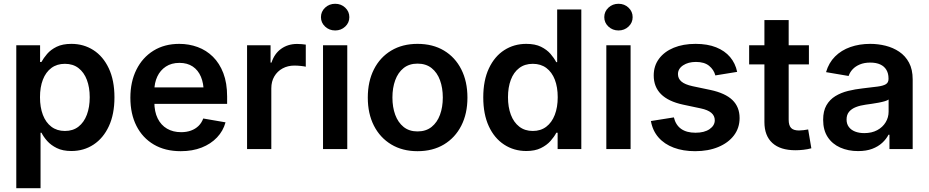

<svg xmlns="http://www.w3.org/2000/svg" viewBox="-20 -777 4844 1001"><path d="M64.9 204.1V-541H189V-453.6H195.8Q207 -474.1 225.8 -496.1Q244.6 -518.1 275.4 -533.2Q306.2 -548.3 352.5 -548.3Q416 -548.3 466.8 -515.9Q517.6 -483.4 547.1 -420.9Q576.7 -358.4 576.7 -269.5Q576.7 -181.6 547.6 -119.1Q518.6 -56.6 467.8 -23.2Q417 10.3 352.1 10.3Q307.1 10.3 276.4 -4.9Q245.6 -20 226.3 -41.7Q207 -63.5 196.3 -85H191.4V204.1ZM318.4 -94.2Q360.4 -94.2 389.2 -116.7Q418 -139.2 432.9 -179Q447.8 -218.8 447.8 -270Q447.8 -321.3 432.9 -360.6Q418 -399.9 389.2 -422.1Q360.4 -444.3 318.4 -444.3Q276.9 -444.3 247.8 -422.6Q218.8 -400.9 203.6 -361.8Q188.5 -322.8 188.5 -270Q188.5 -217.8 203.6 -178Q218.8 -138.2 248 -116.2Q277.3 -94.2 318.4 -94.2Z M922.4 11.2Q840.8 11.2 782 -23.4Q723.1 -58.1 691.4 -120.6Q659.7 -183.1 659.7 -267.6Q659.7 -350.6 691.2 -413.8Q722.7 -477.1 780 -512.7Q837.4 -548.3 914.6 -548.3Q965.3 -548.3 1010.5 -531.7Q1055.7 -515.1 1090.1 -481.2Q1124.5 -447.3 1144.3 -395.8Q1164.1 -344.2 1164.1 -273.9V-235.4H717.3V-321.3H1100.6L1042 -296.4Q1042 -342.3 1027.6 -376.7Q1013.2 -411.1 984.9 -430.2Q956.5 -449.2 915.5 -449.2Q874 -449.2 844.7 -429.9Q815.4 -410.6 800 -377.7Q784.7 -344.7 784.7 -304.2V-245.1Q784.7 -194.8 802 -159.7Q819.3 -124.5 850.8 -106.2Q882.3 -87.9 924.3 -87.9Q952.6 -87.9 975.6 -96.2Q998.5 -104.5 1014.9 -120.4Q1031.2 -136.2 1039.6 -159.2L1155.8 -139.2Q1143.6 -94.2 1111.3 -60.3Q1079.1 -26.4 1031.2 -7.6Q983.4 11.2 922.4 11.2Z M1268.1 0V-541H1390.6V-450.7H1395.5Q1410.6 -497.6 1446 -522.7Q1481.4 -547.9 1528.8 -547.9Q1540 -547.9 1552.7 -546.9Q1565.4 -545.9 1574.2 -544.4V-429.2Q1566.9 -431.2 1549.3 -433.1Q1531.7 -435.1 1514.6 -435.1Q1480.5 -435.1 1453.1 -420.2Q1425.8 -405.3 1410.2 -378.7Q1394.5 -352.1 1394.5 -316.4V0Z M1664.1 0V-541H1790.5V0ZM1727.5 -618.2Q1696.8 -618.2 1675 -638.4Q1653.3 -658.7 1653.3 -687.5Q1653.3 -716.8 1675 -737.1Q1696.8 -757.3 1727.5 -757.3Q1758.3 -757.3 1779.8 -737.1Q1801.3 -716.8 1801.3 -687.5Q1801.3 -658.7 1779.8 -638.4Q1758.3 -618.2 1727.5 -618.2Z M2156.7 11.2Q2078.1 11.2 2019.8 -23.9Q1961.4 -59.1 1929.4 -121.8Q1897.5 -184.6 1897.5 -268.1Q1897.5 -352.1 1929.4 -415.3Q1961.4 -478.5 2019.8 -513.4Q2078.1 -548.3 2156.7 -548.3Q2236.3 -548.3 2294.7 -513.4Q2353 -478.5 2385 -415.3Q2417 -352.1 2417 -268.1Q2417 -184.6 2385 -121.8Q2353 -59.1 2294.7 -23.9Q2236.3 11.2 2156.7 11.2ZM2156.7 -91.8Q2200.7 -91.8 2230 -115.2Q2259.3 -138.7 2273.9 -178.5Q2288.6 -218.3 2288.6 -268.6Q2288.6 -318.8 2273.9 -358.9Q2259.3 -398.9 2230 -422.1Q2200.7 -445.3 2156.7 -445.3Q2113.3 -445.3 2084.2 -422.1Q2055.2 -398.9 2040.5 -358.9Q2025.9 -318.8 2025.9 -268.6Q2025.9 -218.3 2040.5 -178.5Q2055.2 -138.7 2084.2 -115.2Q2113.3 -91.8 2156.7 -91.8Z M2724.1 10.3Q2659.2 10.3 2608.2 -23.2Q2557.1 -56.6 2528.3 -119.1Q2499.5 -181.6 2499.5 -269.5Q2499.5 -358.4 2529.1 -420.9Q2558.6 -483.4 2609.4 -515.9Q2660.2 -548.3 2723.6 -548.3Q2770 -548.3 2800.5 -533.2Q2831.1 -518.1 2850.1 -496.1Q2869.1 -474.1 2879.9 -453.1H2884.8V-727.5H3010.7V0H2887.2V-85H2880.4Q2869.6 -64 2850.1 -42Q2830.6 -20 2799.8 -4.9Q2769 10.3 2724.1 10.3ZM2757.8 -94.2Q2798.8 -94.2 2827.9 -116.2Q2856.9 -138.2 2872.3 -178Q2887.7 -217.8 2887.7 -270Q2887.7 -322.8 2872.6 -361.8Q2857.4 -400.9 2828.4 -422.6Q2799.3 -444.3 2757.8 -444.3Q2715.8 -444.3 2686.8 -422.1Q2657.7 -399.9 2643.1 -360.6Q2628.4 -321.3 2628.4 -270Q2628.4 -218.8 2643.3 -179Q2658.2 -139.2 2687.3 -116.7Q2716.3 -94.2 2757.8 -94.2Z M3141.1 0V-541H3267.6V0ZM3204.6 -618.2Q3173.8 -618.2 3152.1 -638.4Q3130.4 -658.7 3130.4 -687.5Q3130.4 -716.8 3152.1 -737.1Q3173.8 -757.3 3204.6 -757.3Q3235.4 -757.3 3256.8 -737.1Q3278.3 -716.8 3278.3 -687.5Q3278.3 -658.7 3256.8 -638.4Q3235.4 -618.2 3204.6 -618.2Z M3604 11.2Q3541.5 11.2 3492.7 -7.1Q3443.8 -25.4 3413.1 -60.5Q3382.3 -95.7 3373.5 -146L3493.2 -165Q3502.9 -125 3531.2 -105Q3559.6 -85 3606 -85Q3652.3 -85 3679.4 -103.8Q3706.5 -122.6 3706.5 -149.9Q3706.5 -173.3 3688.5 -188.7Q3670.4 -204.1 3633.3 -211.9L3541.5 -231.4Q3464.4 -248 3426.3 -286.1Q3388.2 -324.2 3388.2 -383.8Q3388.2 -433.6 3415.8 -470.7Q3443.4 -507.8 3492.4 -528.1Q3541.5 -548.3 3606.4 -548.3Q3668.5 -548.3 3713.6 -530.3Q3758.8 -512.2 3786.4 -479.5Q3814 -446.8 3823.2 -402.3L3709.5 -383.8Q3701.7 -413.6 3677 -433.8Q3652.3 -454.1 3608.4 -454.1Q3567.9 -454.1 3541.3 -436.3Q3514.6 -418.5 3514.6 -390.6Q3514.6 -367.2 3532.7 -351.8Q3550.8 -336.4 3590.8 -327.6L3683.6 -308.1Q3761.2 -291.5 3798.6 -255.4Q3835.9 -219.2 3835.9 -161.6Q3835.9 -109.9 3806.4 -71Q3776.9 -32.2 3724.6 -10.5Q3672.4 11.2 3604 11.2Z M4197.3 -541V-441.4H3885.7V-541ZM3965.3 -672.4H4091.8V-152.8Q4091.8 -123.5 4104.2 -110.1Q4116.7 -96.7 4146 -96.7Q4155.3 -96.7 4169.7 -98.4Q4184.1 -100.1 4193.4 -102.1L4210 -3.9Q4190.4 1.5 4168.7 3.9Q4147 6.3 4127 6.3Q4048.3 6.3 4006.8 -31.5Q3965.3 -69.3 3965.3 -140.6Z M4453.6 10.7Q4401.9 10.7 4360.4 -7.8Q4318.8 -26.4 4295.2 -62.5Q4271.5 -98.6 4271.5 -152.3Q4271.5 -198.2 4288.6 -228Q4305.7 -257.8 4335.2 -275.9Q4364.7 -293.9 4401.6 -303Q4438.5 -312 4478.5 -316.4Q4526.4 -321.8 4555.7 -325.7Q4585 -329.6 4598.6 -338.1Q4612.3 -346.7 4612.3 -365.2V-368.2Q4612.3 -394 4601.3 -412.6Q4590.3 -431.2 4569.3 -440.9Q4548.3 -450.7 4517.1 -450.7Q4485.8 -450.7 4462.6 -440.9Q4439.5 -431.2 4425 -415.5Q4410.6 -399.9 4404.3 -380.9L4286.6 -400.9Q4300.8 -449.7 4333.5 -482.4Q4366.2 -515.1 4413.3 -531.7Q4460.4 -548.3 4517.1 -548.3Q4557.6 -548.3 4596.9 -538.6Q4636.2 -528.8 4668.2 -507.3Q4700.2 -485.8 4719.2 -450.4Q4738.3 -415 4738.3 -362.8V0H4617.2V-74.7H4612.3Q4600.6 -51.8 4579.3 -32.2Q4558.1 -12.7 4527.1 -1Q4496.1 10.7 4453.6 10.7ZM4485.8 -83Q4524.9 -83 4553.5 -98.4Q4582 -113.8 4597.4 -139.4Q4612.8 -165 4612.8 -194.8V-258.3Q4606.9 -253.4 4592.8 -249.3Q4578.6 -245.1 4560.5 -241.7Q4542.5 -238.3 4524.9 -235.8Q4507.3 -233.4 4493.7 -231.4Q4465.3 -227.5 4442.6 -218.8Q4419.9 -210 4406.7 -194.3Q4393.6 -178.7 4393.6 -153.8Q4393.6 -130.9 4405.5 -115Q4417.5 -99.1 4438.2 -91.1Q4459 -83 4485.8 -83Z"/></svg>

Font: Inter 17pt SemiBold
Style: Regular
Weight: 600
Version: Version 4.001;git-66647c0bb